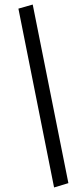

<svg xmlns="http://www.w3.org/2000/svg" viewBox="-20 -767 351 845"><path d="M218 58 61 -729 124 -747 281 39Z"/></svg>

Font: Nunito Sans 7pt SemiExpanded Light
Style: Italic
Weight: 300
Width: 6
Italic angle: -9°
Designer: Vernon Adams
Foundry: Vernon Adams
Version: Version 3.101;gftools[0.9.27]